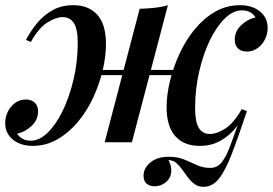

<svg xmlns="http://www.w3.org/2000/svg" viewBox="-38 -549 1054 741"><path d="M612 69Q616 76 619.5 86Q623 96 623 108Q623 136 603.5 153Q584 170 558 170Q540 170 528 160Q516 150 516 129Q516 100 542.5 78Q569 56 612 56Q647 56 672.5 66.5Q698 77 721.5 88Q745 99 774 99Q802 99 820 74.5Q838 50 854.5 3Q871 -44 897 -111L915 -120Q882 -21 857 44Q832 109 807 140.5Q782 172 748 172Q727 172 713 161.5Q699 151 687.5 136Q676 121 665.5 106Q655 91 642.5 80Q630 69 612 69ZM294 -279H684V-259H294ZM62 -395Q80 -429 105 -459.5Q130 -490 164.5 -509.5Q199 -529 245 -529Q304 -529 337.5 -492Q371 -455 371 -379Q371 -332 358.5 -278.5Q346 -225 322 -173Q298 -121 263 -79Q228 -37 184 -11.5Q140 14 88 14Q42 14 12 -10Q-18 -34 -18 -75Q-18 -97 -8 -117.5Q2 -138 20 -151.5Q38 -165 62 -165Q84 -165 96.5 -152.5Q109 -140 109 -119Q109 -87 84.5 -63.5Q60 -40 28 -33Q36 -21 49 -13.5Q62 -6 81 -6Q114 -6 146 -37Q178 -68 204 -121.5Q230 -175 246 -243Q262 -311 262 -384Q262 -437 247 -460Q232 -483 204 -483Q178 -483 144.5 -462Q111 -441 81 -387ZM501 -515Q531 -516 559 -519Q587 -522 610 -529L471 0Q471 0 460.5 0Q450 0 434.5 0Q419 0 403.5 0Q388 0 377 0Q366 0 366 0ZM895 -509Q862 -509 830 -478Q798 -447 772 -393.5Q746 -340 730.5 -272Q715 -204 715 -131Q715 -78 729.5 -55Q744 -32 772 -32Q800 -32 832.5 -53.5Q865 -75 895 -128L915 -120Q897 -87 872 -56Q847 -25 812.5 -5.5Q778 14 732 14Q672 14 638.5 -23.5Q605 -61 605 -136Q605 -183 618 -236.5Q631 -290 655 -342Q679 -394 713.5 -436Q748 -478 792 -503.5Q836 -529 889 -529Q935 -529 965 -505Q995 -481 995 -440Q995 -419 985 -398Q975 -377 956.5 -363.5Q938 -350 915 -350Q892 -350 880 -362.5Q868 -375 868 -396Q868 -428 892.5 -451.5Q917 -475 948 -482Q941 -494 928 -501.5Q915 -509 895 -509Z"/></svg>

Font: Playfair Display Medium
Style: Italic
Weight: 500
Italic angle: -14°
Designer: Claus Eggers Sørensen
Foundry: Claus Eggers Sørensen
Version: Version 1.203